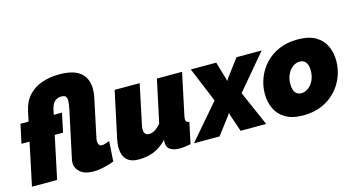

<svg xmlns="http://www.w3.org/2000/svg" viewBox="-80 -1065 2583 1400"><g transform="rotate(-15 1211.0 -365.0)"><path d="M481 9Q416 9 382 -20.5Q348 -50 348 -93Q348 -99 349 -105Q350 -111 351 -117L427 -473Q431 -493 433.5 -509Q436 -525 436 -537Q436 -559 427 -569.5Q418 -580 395 -580Q370 -580 353.5 -569Q337 -558 327.5 -539Q318 -520 313 -494L307 -465H369L339 -322H276L208 0H18L86 -322H25L56 -465H117L133 -540Q148 -610 188.5 -654Q229 -698 289 -719Q349 -740 420 -740Q531 -740 581.5 -696Q632 -652 632 -575Q632 -560 630.5 -543.5Q629 -527 625 -510L563 -217Q562 -212 561.5 -207Q561 -202 561 -197Q561 -183 567.5 -171.5Q574 -160 590 -160Q601 -160 614 -164Q627 -168 637 -172Q647 -176 648 -176L638 -24Q636 -23 611.5 -14.5Q587 -6 552 1.5Q517 9 481 9Z M824 10Q701 10 701 -114Q701 -129 703 -145.5Q705 -162 709 -180L783 -526H972L908 -223Q905 -208 905 -196Q905 -150 943 -150Q955 -150 968 -154Q981 -158 997.5 -170Q1014 -182 1033 -204L1102 -526H1292L1225 -210Q1224 -203 1223 -197Q1222 -191 1222 -186Q1222 -161 1249 -160L1215 0Q1189 5 1168.5 7.5Q1148 10 1133 10Q1090 10 1062.5 -6.5Q1035 -23 1035 -63Q1035 -66 1035.5 -69Q1036 -72 1036.5 -75.5Q1037 -79 1037 -82Q992 -33 939 -11.5Q886 10 824 10Z M1467 -263 1358 -526H1550L1588 -397L1593 -376L1606 -397L1703 -526H1893L1671 -263L1786 0H1593L1549 -129L1545 -149L1532 -129L1434 0H1241Z M2066 10Q1983 10 1931.5 -20.5Q1880 -51 1856.5 -102Q1833 -153 1833 -214Q1833 -277 1856 -335Q1879 -393 1922 -438.5Q1965 -484 2026.5 -510Q2088 -536 2166 -536Q2250 -536 2301 -506Q2352 -476 2375.5 -425.5Q2399 -375 2399 -313Q2399 -250 2376 -192Q2353 -134 2310 -88.5Q2267 -43 2205.5 -16.5Q2144 10 2066 10ZM2093 -150Q2114 -150 2133.5 -160.5Q2153 -171 2168.5 -190.5Q2184 -210 2192.5 -236Q2201 -262 2201 -292Q2201 -319 2194 -337.5Q2187 -356 2173 -366Q2159 -376 2139 -376Q2118 -376 2098.5 -365.5Q2079 -355 2063.5 -335.5Q2048 -316 2039.5 -290Q2031 -264 2031 -234Q2031 -208 2038 -189Q2045 -170 2059 -160Q2073 -150 2093 -150Z"/></g></svg>

Font: Raleway Thin Black
Style: Italic
Weight: 900
Italic angle: -12°
Version: Version 4.026